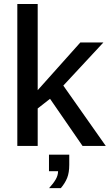

<svg xmlns="http://www.w3.org/2000/svg" viewBox="-20 -745 560 980"><path d="M172.4 -191.4V0H68.4V-724.6H172.4V-284.7L390.1 -528.3H507.8L303.2 -308.1L520 0H401.4L235.4 -240.7ZM333.5 96.2Q333.5 136.2 322.8 163.1Q312 189.9 290.5 215.3H230.5Q252.4 191.4 264.4 170.7Q276.4 149.9 276.4 128.9H230V44.4H333.5Z"/></svg>

Font: Arimo Medium
Style: Regular
Weight: 500
Designer: Steve Matteson
Foundry: Monotype Imaging Inc.
Version: Version 1.33